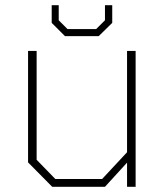

<svg xmlns="http://www.w3.org/2000/svg" viewBox="-20 -719 635 739"><path d="M230 -580 179 -631V-699H206V-641L240 -607H350L384 -641V-699H412V-631L360 -580ZM181 0 88 -94V-523H121V-104L193 -30H373L469 -133V-523H502V0H469V-93L384 0Z"/></svg>

Font: Tomorrow ExtraLight
Style: Regular
Weight: 275
Designer: Tony de Marco, Monica Rizzolli
Foundry: Just in Type
Version: Version 2.002